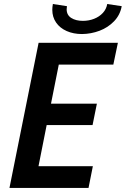

<svg xmlns="http://www.w3.org/2000/svg" viewBox="-20 -932 623 952"><path d="M171.4 -719.7H564.5L542 -611.8H271.5L232.9 -418H460.4L439 -312H211.4L170.9 -107.9H440.4L418.9 0H26.9ZM239.3 -883.3Q239.3 -897 242.2 -912.1L312 -901.4Q310.5 -893.6 310.5 -886.2Q310.5 -857.4 333.3 -843Q356 -828.6 391.1 -828.6Q420.9 -828.6 446.8 -838.9Q472.7 -849.1 490 -867.9Q507.3 -886.7 511.7 -912.1L583.5 -901.4Q575.7 -857.9 545.7 -826.7Q515.6 -795.4 473.6 -779.5Q431.6 -763.7 386.7 -763.2Q344.2 -763.2 310.5 -778.1Q276.9 -793 258.1 -820.3Q239.3 -847.7 239.3 -883.3Z"/></svg>

Font: Reddit Sans Chocolate SemiBold
Style: Italic
Weight: 600
Italic angle: -11.25°
Designer: Stephen Hutchings
Version: Version 1.013